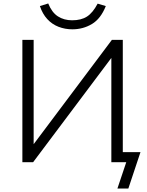

<svg xmlns="http://www.w3.org/2000/svg" viewBox="-20 -935 850 1107"><path d="M657 152 708 0H622V-607L625 -605L171 0H109V-705H174V-99L172 -101L625 -705H688V-58H790L720 152ZM397 -766Q355 -766 317.5 -780.5Q280 -795 252.5 -825Q225 -855 210 -900L258 -915Q279 -863 314 -840.5Q349 -818 396 -818Q448 -818 481.5 -839.5Q515 -861 543 -914L590 -900Q561 -827 510 -796.5Q459 -766 397 -766Z"/></svg>

Font: Nunito Sans 8pt Light
Style: Regular
Weight: 300
Version: Version 3.101;gftools[0.9.27]